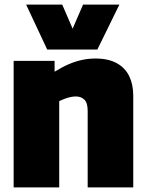

<svg xmlns="http://www.w3.org/2000/svg" viewBox="-20 -810 634 830"><path d="M39 0V-547H216V-500Q250 -521 278.5 -533Q307 -545 335 -551Q363 -557 393 -557Q448 -557 484.5 -537Q521 -517 538.5 -481Q556 -445 556 -397V0H359V-331Q359 -365 345 -379Q331 -393 308 -393Q297 -393 285 -390.5Q273 -388 261 -383.5Q249 -379 236 -373V0ZM496 -790 401 -596H184L93 -790H249L294 -686L339 -790Z"/></svg>

Font: Georama ExtraBold
Style: Regular
Weight: 800
Designer: Jean-Baptiste Levee
Foundry: Production Type
Version: Version 1.001